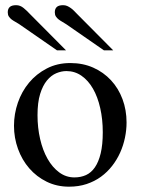

<svg xmlns="http://www.w3.org/2000/svg" viewBox="-20 -702 540 737"><path d="M465.8 -231.9Q465.8 -203.1 459.7 -173.6Q453.6 -144 441.4 -116.7Q429.2 -89.4 410.6 -65.4Q392.1 -41.5 367.7 -23.7Q343.3 -5.9 312.5 4.4Q281.7 14.6 245.1 14.6Q198.2 14.6 159.4 -4.4Q120.6 -23.4 92.5 -55.7Q64.5 -87.9 49.1 -130.4Q33.7 -172.9 33.7 -219.2Q33.7 -264.6 48.6 -307.9Q63.5 -351.1 91.6 -384.8Q119.6 -418.5 159.7 -439.2Q199.7 -460 250 -460Q298.3 -460 337.9 -442.4Q377.4 -424.8 406 -394Q434.6 -363.3 450.2 -321.5Q465.8 -279.8 465.8 -231.9ZM374.5 -194.3Q374.5 -244.1 364.7 -287.1Q355 -330.1 336.9 -361.6Q318.8 -393.1 293 -411.1Q267.1 -429.2 234.9 -429.2Q215.8 -429.2 196 -420.9Q176.3 -412.6 160.2 -393.1Q144 -373.5 134 -341.1Q124 -308.6 124 -259.8Q124 -211.9 134 -168.5Q144 -125 162.6 -92.3Q181.2 -59.6 207.3 -40.3Q233.4 -21 265.6 -21Q290 -21 310.1 -30Q330.1 -39.1 344.2 -59.6Q358.4 -80.1 366.5 -113.3Q374.5 -146.5 374.5 -194.3ZM198.7 -508.8 54.2 -608.9Q46.9 -613.8 38.8 -618.2Q30.8 -622.6 24.4 -627.4Q18.1 -632.3 13.9 -638.7Q9.8 -645 9.8 -654.8Q9.8 -668 17.3 -675Q24.9 -682.1 42 -682.1Q57.6 -682.1 70.8 -671.1Q84 -660.2 94.7 -648.4L233.4 -508.8ZM378.9 -508.8 234.4 -608.9Q227.1 -613.8 219.2 -618.2Q211.4 -622.6 205.1 -627.4Q198.7 -632.3 194.6 -638.7Q190.4 -645 190.4 -654.8Q190.4 -668 197.8 -675Q205.1 -682.1 222.2 -682.1Q231 -682.1 238 -679Q245.1 -675.8 251.7 -671.1Q258.3 -666.5 264.2 -660.4Q270 -654.3 275.9 -648.4L414.6 -508.8Z"/></svg>

Font: Doulos SIL Eur
Style: Regular
Weight: 400
Designer: Walt Agee, Victor Gaultney, Peter Martin, Debbi Hosken, Becca Hirsbrunner
Foundry: SIL International
Version: Version 5.000